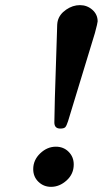

<svg xmlns="http://www.w3.org/2000/svg" viewBox="-20 -725 399 745"><path d="M108.9 -68.8Q108.9 -104 136 -129.9Q163.1 -155.8 196.8 -155.8Q226.6 -155.8 246.3 -136Q266.1 -116.2 266.1 -86.9Q266.1 -49.8 238.5 -24.9Q210.9 0 178.2 0Q149.4 0 129.2 -19.5Q108.9 -39.1 108.9 -68.8ZM190.9 -250Q190.9 -269 192.9 -345.2L201.2 -604Q201.2 -633.8 204.1 -644Q210.9 -669.9 236.6 -687.5Q262.2 -705.1 290 -705.1Q317.9 -705.1 338.4 -687Q358.9 -668.9 358.9 -642.1Q358.9 -636.2 348.1 -596.2L244.1 -254.9Q238.3 -236.8 233.2 -231.4Q228 -226.1 213.9 -226.1Q190.9 -226.1 190.9 -250Z"/></svg>

Font: CMU Serif Extra
Style: BoldSlanted
Weight: 700
Italic angle: -9.46001°
Version: Version 0.7.0